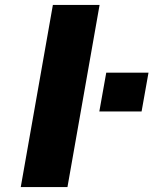

<svg xmlns="http://www.w3.org/2000/svg" viewBox="-20 -757 678 777"><path d="M64 0 194 -737H383L253 0ZM382 -306 410 -463H581L553 -306Z"/></svg>

Font: Tomorrow
Style: Bold Italic
Weight: 700
Italic angle: -10°
Designer: Tony de Marco, Monica Rizzolli
Foundry: Just in Type
Version: Version 2.002